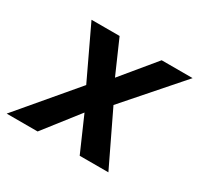

<svg xmlns="http://www.w3.org/2000/svg" viewBox="-154 -653 824 795"><g transform="rotate(30 258.5 -256.0)"><path d="M311 0 238.8 -165 109.9 0H-38.1L188 -267.1L71.8 -512.2H206.1L275.9 -353L407.2 -512.2H555.2L327.1 -252L448.2 0Z"/></g></svg>

Font: Lorenzo Sans
Style: Bold Italic
Weight: 700
Italic angle: -12°
Foundry: Intel Corporation
Version: Version 1.00; ttfautohint (v1.5)